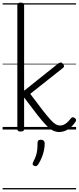

<svg xmlns="http://www.w3.org/2000/svg" viewBox="-20 -994 604 1473"><path d="M138 15Q125 15 119 10.5Q113 6 113 -4V-955Q113 -965 119 -969.5Q125 -974 138 -974Q152 -974 158.5 -969.5Q165 -965 165 -955V-298L427 -507Q438 -515 447 -514.5Q456 -514 463 -504Q470 -497 471 -488Q472 -479 462 -472L212 -274Q270 -196 307.5 -148Q345 -100 368.5 -74.5Q392 -49 408.5 -40Q425 -31 441 -31Q454 -31 466.5 -36Q479 -41 493 -52.5Q507 -64 524 -86Q531 -94 538 -94.5Q545 -95 553 -89Q562 -83 563.5 -75.5Q565 -68 560 -61Q537 -27 514 -10Q491 7 470.5 13Q450 19 436 19Q411 19 387.5 8Q364 -3 336 -31.5Q308 -60 267 -112Q226 -164 165 -246V-4Q165 6 158.5 10.5Q152 15 138 15ZM242 278Q232 274 230.5 267.5Q229 261 235 248Q248 223 255 203Q262 183 265 160Q268 137 268 102Q268 91 273.5 84.5Q279 78 293 78Q308 78 315.5 86Q323 94 323 106Q323 133 317 161Q311 189 300 215.5Q289 242 274 266Q267 276 260 279.5Q253 283 242 278ZM0 449H564V459H0ZM0 -20H564V0H0ZM0 -505H564V-500H0ZM0 -969H564V-959H0Z"/></svg>

Font: Playwrite IT Trad Guides
Style: Regular
Weight: 400
Designer: Veronika Burian, José Scaglione
Foundry: TypeTogether
Version: Version 1.003